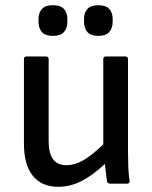

<svg xmlns="http://www.w3.org/2000/svg" viewBox="-20 -706 583 738"><path d="M204 12Q140 12 106 -30.5Q72 -73 72 -154V-479Q72 -489 82 -489H156Q167 -489 167 -479V-163Q167 -71 235 -71Q267 -71 299.5 -89.5Q332 -108 377 -151V-479Q377 -489 387 -489H461Q472 -489 472 -479V-123Q472 -95 473 -66.5Q474 -38 478 -11Q480 0 467 0H404Q393 0 391 -10Q389 -26 387 -42.5Q385 -59 383 -76Q339 -34 295 -11Q251 12 204 12ZM183 -568Q154 -568 141 -583Q128 -598 128 -622V-633Q128 -657 141 -671.5Q154 -686 183 -686Q213 -686 226 -671.5Q239 -657 239 -633V-622Q239 -598 226 -583Q213 -568 183 -568ZM358 -568Q329 -568 316 -583Q303 -598 303 -622V-633Q303 -657 316 -671.5Q329 -686 358 -686Q387 -686 400 -671.5Q413 -657 413 -633V-622Q413 -598 400 -583Q387 -568 358 -568Z"/></svg>

Font: Sofia Sans Medium
Style: Regular
Weight: 500
Designer: Botio Nikoltchev, Ani Petrova
Foundry: lettersoup
Version: Version 4.101; ttfautohint (v1.8.4.7-5d5b)